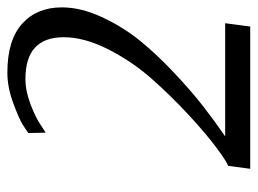

<svg xmlns="http://www.w3.org/2000/svg" viewBox="-109 -590 699 521"><g transform="rotate(-90 240.5 -329.5)"><path d="M438 -68 429 0H43L51 -60Q63 -64 100 -91.5Q137 -119 188 -166Q239 -213 286.5 -266.5Q334 -320 367 -385Q400 -450 400 -506Q400 -610 287 -610Q254 -610 217.5 -596Q181 -582 161 -568L141 -555L140 -602Q148 -608 163 -617.5Q178 -627 221 -643Q264 -659 304 -659Q392 -659 436.5 -619Q481 -579 481 -511Q481 -460 455 -403.5Q429 -347 392 -301Q355 -255 304 -207Q253 -159 213 -128Q173 -97 131 -68Z"/></g></svg>

Font: ArsenalItalic
Style: Italic
Weight: 400
Italic angle: -9°
Designer: Andrij Shevchenko
Foundry: Stairsfor.com
Version: Version 1.000